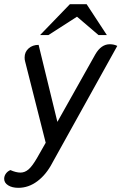

<svg xmlns="http://www.w3.org/2000/svg" viewBox="-70 -730 582 920"><path d="M-50 127Q-50 113 -41.5 101.5Q-33 90 -20 85Q7 97 28 97Q49 97 67 81.5Q85 66 108 26L149 -46L50 -437Q48 -443 48 -455Q48 -481 67 -498Q86 -515 115 -515L205 -146L387 -470Q415 -518 456 -518Q476 -518 492 -510L181 50Q152 106 109.5 138Q67 170 18 170Q-12 170 -31 158Q-50 146 -50 127ZM265 -710H345L442 -562H402L299 -650L162 -562H122Z"/></svg>

Font: Thasadith
Style: Bold Italic
Weight: 700
Italic angle: -9°
Designer: Cadson Demak Co.,Ltd.
Foundry: Cadson Demak Co.,Ltd.
Version: Version 1.000; ttfautohint (v1.6)